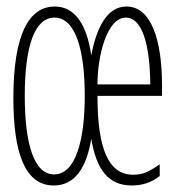

<svg xmlns="http://www.w3.org/2000/svg" viewBox="-20 -559 540 589"><path d="M145 10C209 10 245 -43 260 -133C276 -38 313 10 384 10C417 10 444 1 470 -19V-55C437 -32 419 -23 388 -23C311 -23 279 -107 279 -265H477V-298C477 -433 445 -539 368 -539C309 -539 276 -475 260 -389C247 -480 212 -539 148 -539C68 -539 21 -452 21 -258C21 -91 56 10 145 10ZM146 -24C84 -24 56 -118 56 -265C56 -419 87 -505 147 -505C213 -505 240 -402 240 -265C240 -126 211 -24 146 -24ZM441 -300H279C279 -388 308 -505 366 -505C416 -505 440 -423 441 -300Z"/></svg>

Font: Noto Sans Mono ExtraCondensed ExtraLight
Style: Regular
Weight: 200
Width: 2
Designer: Monotype Design Team
Foundry: Monotype Imaging Inc.
Version: Version 2.014